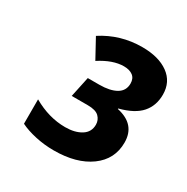

<svg xmlns="http://www.w3.org/2000/svg" viewBox="-112 -820 621 639"><g transform="rotate(30 198.5 -500.5)"><path d="M397 -620.1Q397 -577.6 372.1 -549.1Q347.2 -520.5 291 -505.9V-503.9Q366.2 -487.8 366.2 -418Q366.2 -354 314 -315.9Q261.7 -277.8 174.8 -277.8Q138.2 -277.8 103.8 -285.4Q69.3 -293 44.9 -305.2V-398.9Q106 -363.8 168.9 -363.8Q206.1 -363.8 230 -378.7Q253.9 -393.6 253.9 -421.9Q253.9 -439.9 241.2 -452.4Q228.5 -464.8 198.2 -464.8H136.2L152.8 -543H196.8Q237.8 -543 261.5 -556.6Q285.2 -570.3 285.2 -598.1Q285.2 -617.7 272.5 -627.4Q259.8 -637.2 237.8 -637.2Q195.8 -637.2 146 -605L106 -678.2Q175.3 -723.1 258.8 -723.1Q322.3 -723.1 359.6 -696Q397 -668.9 397 -620.1Z"/></g></svg>

Font: TypoPRO Open Sans
Style: Bold Italic
Weight: 700
Italic angle: -12°
Foundry: Ascender Corporation
Version: Version 1.10